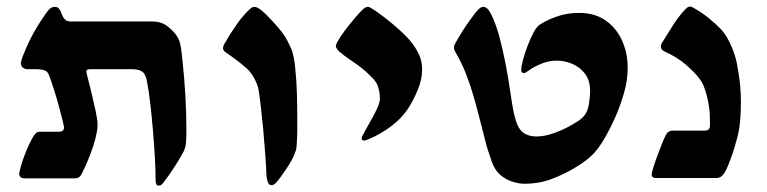

<svg xmlns="http://www.w3.org/2000/svg" viewBox="-20 -548 2362 591"><path d="M467.8 23.4Q459 23.4 459 5.9Q459 -21.5 456.8 -61.5Q454.6 -101.6 450.9 -145.3Q447.3 -189 442.6 -229Q438 -269 432.6 -296.4Q428.7 -319.3 418.5 -327.1Q408.2 -335 385.7 -335H256.8Q245.6 -335 245.6 -327.1L249 -313Q254.4 -292 261.7 -262Q269 -231.9 274.7 -205.1Q280.3 -178.2 280.3 -165.5Q280.3 -152.3 278.1 -141.4Q275.9 -130.4 273.4 -120.1Q268.6 -100.6 256.6 -69.3Q244.6 -38.1 230.5 -10.7Q224.1 1 210.4 1H56.6Q39.1 1 39.1 -14.2Q39.1 -16.6 41 -23.4Q47.4 -50.8 61.3 -84.5Q75.2 -118.2 87.4 -134.8Q91.3 -140.1 95.9 -141.4Q100.6 -142.6 104.5 -142.6H163.6Q170.4 -142.6 173.8 -146.5Q177.2 -150.4 177.2 -154.8Q177.2 -157.7 173.1 -175.3Q168.9 -192.9 162.1 -218Q155.3 -243.2 147 -269.5Q138.7 -295.9 130.9 -316.4Q126.5 -329.1 115.5 -332Q104.5 -335 95.7 -335H62.5Q57.6 -335 51 -339.4Q44.4 -343.8 44.4 -354Q44.4 -359.4 49.3 -372.6Q66.4 -417 85.2 -450Q104 -482.9 126.5 -513.7Q130.4 -519 136 -522.9Q141.6 -526.9 149.4 -526.9Q157.2 -526.9 161.9 -521Q166.5 -515.1 167.5 -511.2Q173.3 -494.6 179.7 -488.3Q186 -481.9 196.8 -481.9H448.2Q477.1 -481.9 496.1 -466.8Q515.1 -451.7 524.9 -436.5Q533.2 -424.3 536.4 -404.5Q539.6 -384.8 542 -358.9Q547.4 -307.6 550.5 -255.1Q553.7 -202.6 553.7 -150.4Q553.7 -117.7 552.2 -105.5Q550.8 -93.3 544.9 -81.1Q537.6 -66.9 519.8 -38.6Q502 -10.3 481.9 15.6Q480 18.1 476.6 20.8Q473.1 23.4 467.8 23.4Z M815.4 22Q808.1 22 804.7 13.2Q801.3 4.4 800.3 -5.9Q799.3 -33.2 796.6 -71.3Q793.9 -109.4 790.3 -148.9Q786.6 -188.5 782.7 -221.4Q778.8 -254.4 775.9 -271.5Q773.9 -284.7 763.9 -304.7Q753.9 -324.7 737.8 -338.9Q714.8 -358.9 697.5 -370.8Q680.2 -382.8 672.9 -388.2Q666.5 -393.6 666.5 -399.9Q666.5 -404.8 669.9 -411.6Q687 -441.9 708.3 -472.4Q729.5 -502.9 752.9 -523.4Q758.3 -526.9 763.7 -526.9Q766.6 -526.9 772.5 -524.4Q784.7 -518.1 802.2 -500.2Q819.8 -482.4 835.7 -463.9Q851.6 -445.3 857.4 -435.1Q864.3 -424.3 875.2 -400.6Q886.2 -377 889.6 -329.1Q893.1 -294.9 894 -257.6Q895 -220.2 895 -187Q895 -167.5 895 -149.4Q895 -131.3 894 -116.2Q893.6 -105.5 892.8 -95.9Q892.1 -86.4 886.2 -72.8Q878.4 -53.7 860.8 -27.3Q843.3 -1 831.1 13.2Q823.2 22 815.4 22Z M1101.1 -115.2Q1093.3 -115.2 1093.3 -122.6Q1093.3 -125 1094.2 -127Q1104 -146.5 1116.9 -168.7Q1129.9 -190.9 1139.6 -211.4Q1149.4 -231.9 1149.4 -244.6Q1149.4 -260.3 1145 -276.9Q1140.6 -293.5 1127.4 -307.1Q1100.6 -335.4 1068.1 -356.9Q1035.6 -378.4 1020.5 -393.1Q1013.7 -401.4 1013.7 -405.8Q1013.7 -410.6 1019 -419.9Q1025.4 -432.1 1040 -451.9Q1054.7 -471.7 1070.6 -490.5Q1086.4 -509.3 1095.7 -518.1Q1102.5 -523.9 1106 -525.4Q1109.4 -526.9 1111.8 -526.9Q1114.7 -526.9 1117.2 -525.9Q1119.6 -524.9 1120.1 -524.4Q1137.2 -514.6 1162.6 -495.1Q1188 -475.6 1212.2 -453.6Q1236.3 -431.6 1250 -413.1Q1261.7 -397.5 1270.5 -378.4Q1279.3 -359.4 1279.3 -334Q1279.3 -302.2 1265.1 -269.5Q1251 -236.8 1238.3 -217.3Q1217.8 -184.6 1183.3 -158.9Q1148.9 -133.3 1113.3 -119.1Q1104.5 -115.2 1101.1 -115.2Z M1594.2 17.6Q1577.1 17.6 1556.9 11Q1536.6 4.4 1521 -8.8Q1502.4 -24.4 1492.9 -52.7Q1483.4 -81.1 1478.5 -96.2Q1466.3 -142.6 1456.1 -183.6Q1445.8 -224.6 1437.5 -252Q1429.7 -280.8 1415.8 -317.1Q1401.9 -353.5 1381.8 -387.7Q1377.4 -394.5 1377.4 -401.9Q1377.4 -407.2 1381.8 -415.5Q1404.3 -455.1 1424.1 -482.7Q1443.8 -510.3 1451.7 -518.1Q1460 -526.9 1467.8 -526.9Q1475.6 -526.9 1483.4 -518.1Q1492.2 -506.3 1503.9 -476.3Q1515.6 -446.3 1527.8 -391.1Q1541 -332.5 1548.8 -277.6Q1556.6 -222.7 1563 -194.3Q1572.3 -153.8 1589.1 -140.9Q1606 -127.9 1630.4 -127.9Q1656.2 -127.9 1684.1 -137.9Q1711.9 -147.9 1734.9 -160.6Q1757.8 -173.3 1768.6 -182.1Q1787.1 -197.3 1791.7 -222.7Q1796.4 -248 1796.4 -268.1Q1796.4 -300.8 1780.5 -321.3Q1764.6 -341.8 1741.2 -351.6Q1717.8 -361.3 1693.8 -361.3Q1671.4 -361.3 1650.6 -353.5Q1629.9 -345.7 1614.7 -335.9Q1607.9 -331.5 1602.3 -327.4Q1596.7 -323.2 1592.8 -323.2Q1584.5 -323.2 1584.5 -332.5Q1584.5 -343.3 1590.1 -364.5Q1595.7 -385.7 1604.7 -408.9Q1613.8 -432.1 1623 -449.2Q1628.4 -459 1633.5 -465.1Q1638.7 -471.2 1647.9 -476.1Q1669.9 -489.3 1699 -498.8Q1728 -508.3 1762.2 -508.3Q1812 -508.3 1845.5 -484.1Q1878.9 -460 1895.5 -421.6Q1912.1 -383.3 1912.1 -340.3Q1912.1 -301.3 1900.9 -262.2Q1889.6 -223.1 1876 -192.1Q1862.3 -161.1 1854 -146Q1831.1 -101.6 1809.8 -78.1Q1788.6 -54.7 1752.4 -33.2Q1720.7 -13.7 1680.7 2Q1640.6 17.6 1594.2 17.6Z M1999 0Q1985.8 0 1985.8 -11.7Q1985.8 -15.1 1990.5 -30.5Q1995.1 -45.9 2002.4 -65.9Q2009.8 -85.9 2017.1 -104.2Q2024.4 -122.6 2029.3 -131.8Q2033.7 -140.6 2039.3 -143.3Q2044.9 -146 2050.8 -146H2150.4Q2156.7 -146 2161.1 -149.4Q2165.5 -152.8 2165.5 -163.6Q2165.5 -199.7 2162.6 -218.5Q2159.7 -237.3 2155.8 -252.9Q2150.9 -271.5 2145.8 -283.9Q2140.6 -296.4 2131.8 -307.1Q2119.6 -324.2 2091.8 -348.4Q2064 -372.6 2024.4 -390.1Q2014.2 -395.5 2014.2 -404.3Q2014.2 -411.1 2018.6 -417.5Q2032.2 -439.9 2051.5 -470.2Q2070.8 -500.5 2090.3 -520Q2094.2 -523.9 2096.9 -525.9Q2099.6 -527.8 2104.5 -527.8Q2109.4 -527.8 2121.6 -520Q2144.5 -506.3 2164.1 -490.2Q2183.6 -474.1 2198.7 -458.5Q2213.9 -442.9 2227.5 -414.1Q2241.2 -385.3 2248 -354Q2254.4 -320.8 2257.6 -291.7Q2260.7 -262.7 2260.7 -233.9Q2260.7 -208.5 2258.3 -177.7Q2255.9 -147 2248.5 -121.1Q2242.2 -96.7 2232.4 -68.1Q2222.7 -39.6 2212.9 -21Q2202.1 0 2185.5 0Z"/></svg>

Font: David Libre
Style: Bold
Weight: 700
Designer: Ismar David, J. Victor Gaultney, Annie Olsen and Meir Sadan
Foundry: Monotype Imaging Inc. & SIL International
Version: Version 1.100; ttfautohint (v1.8.4.7-5d5b)